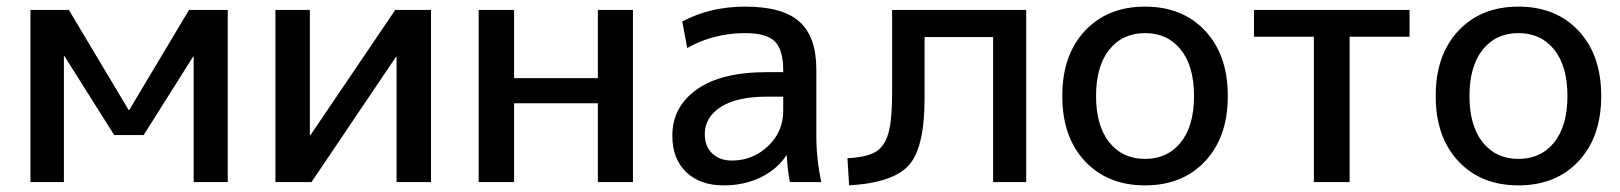

<svg xmlns="http://www.w3.org/2000/svg" viewBox="-20 -550 4894 580"><path d="M564 -380 414 -142H325L175 -380H173V0H72V-520H188L369 -217H370L551 -520H668V0H565V-380Z M916 -520V-142H918L1174 -520H1282V0H1178V-378H1176L921 0H812V-520Z M1533 -238V0H1426V-520H1533V-314H1786V-520H1892V0H1786V-238Z M2346 -258H2296Q2206 -258 2157.5 -227Q2109 -196 2109 -145Q2109 -108 2131.5 -86.5Q2154 -65 2191 -65Q2254 -65 2300 -108.5Q2346 -152 2346 -215ZM2011 -140Q2011 -227 2084.5 -279.5Q2158 -332 2296 -332H2346V-337Q2346 -400 2320.5 -425Q2295 -450 2231 -450Q2136 -450 2056 -405L2041 -485Q2125 -530 2231 -530Q2344 -530 2395 -484.5Q2446 -439 2446 -340V-140Q2446 -69 2461 0H2366Q2358 -44 2357 -80H2355Q2327 -38 2277.5 -14Q2228 10 2166 10Q2095 10 2053 -30Q2011 -70 2011 -140Z M3080 0H2980V-438H2773V-252Q2773 -105 2726 -51.5Q2679 2 2545 10L2540 -72Q2597 -75 2624.5 -91Q2652 -107 2663.5 -147Q2675 -187 2675 -270V-520H3080Z M3257.5 -457Q3326 -530 3439 -530Q3552 -530 3620.5 -457Q3689 -384 3689 -260Q3689 -136 3620.5 -63Q3552 10 3439 10Q3326 10 3257.5 -63Q3189 -136 3189 -260Q3189 -384 3257.5 -457ZM3331 -120Q3371 -70 3439 -70Q3507 -70 3547 -120Q3587 -170 3587 -260Q3587 -350 3547 -400Q3507 -450 3439 -450Q3371 -450 3331 -400Q3291 -350 3291 -260Q3291 -170 3331 -120Z M4238 -439H4057V0H3949V-439H3768V-520H4238Z M4385.5 -457Q4454 -530 4567 -530Q4680 -530 4748.5 -457Q4817 -384 4817 -260Q4817 -136 4748.5 -63Q4680 10 4567 10Q4454 10 4385.5 -63Q4317 -136 4317 -260Q4317 -384 4385.5 -457ZM4459 -120Q4499 -70 4567 -70Q4635 -70 4675 -120Q4715 -170 4715 -260Q4715 -350 4675 -400Q4635 -450 4567 -450Q4499 -450 4459 -400Q4419 -350 4419 -260Q4419 -170 4459 -120Z"/></svg>

Font: Mplus 1p Medium
Style: Regular
Weight: 500
Version: Version 1.061